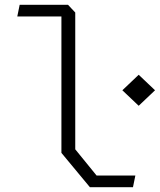

<svg xmlns="http://www.w3.org/2000/svg" viewBox="-20 -785 670 805"><path d="M237.5 -144V-734L256.5 -716H52.5L62.5 -765H265L295.5 -732.5V-159L385 -49H547.5L537.5 0H357ZM493 -406.5 561.5 -471.5 630 -406.5 561.5 -341.5Z"/></svg>

Font: Monaspace Krypton Var
Style: Regular
Weight: 400
Designer: Riley Cran and the Lettermatic Team
Version: Version 1.101 (Monaspace Krypton Var)